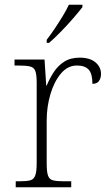

<svg xmlns="http://www.w3.org/2000/svg" viewBox="-20 -786 459 806"><path d="M46 0V-25H64Q92 -25 107 -29Q122 -33 128 -49.5Q134 -66 134 -101V-439Q134 -472 128.5 -487.5Q123 -503 106 -507Q89 -511 56 -511H41V-536H167L174 -427H176Q188 -456 205.5 -483Q223 -510 249.5 -527Q276 -544 315 -544Q357 -544 380.5 -524.5Q404 -505 404 -475Q404 -458 395.5 -446Q387 -434 368 -434Q368 -477 352 -494Q336 -511 303 -511Q264 -511 235.5 -477Q207 -443 191.5 -390Q176 -337 176 -280V-100Q176 -65 181.5 -49Q187 -33 202.5 -29Q218 -25 246 -25H279V0ZM176 -619Q191 -638 208.5 -664Q226 -690 242.5 -717Q259 -744 269 -766H326V-756Q313 -739 288 -710Q263 -681 235 -652.5Q207 -624 186 -606H176Z"/></svg>

Font: Noto Serif Tamil ExtraLight
Style: Regular
Weight: 200
Designer: Indian Type Foundry, Tom Grace, and the Monotype Design Team
Foundry: Monotype Imaging Inc.
Version: Version 2.004; ttfautohint (v1.8.4.7-5d5b)